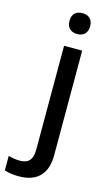

<svg xmlns="http://www.w3.org/2000/svg" viewBox="-204 -794 622 1085"><g transform="rotate(15 107.0 -252.0)"><path d="M76 -683C76 -640 103 -622 137 -622C169 -622 197 -640 197 -683C197 -727 169 -744 137 -744C103 -744 76 -727 76 -683ZM26 240C141 240 189 174 189 74V-539H83V69C83 135 52 153 10 153C-17 153 -36 149 -58 143V228C-38 235 -8 240 26 240Z"/></g></svg>

Font: Noto Sans Malayalam Medium
Style: Regular
Weight: 500
Designer: Jelle Bosma - Monotype Design Team
Foundry: Monotype Imaging Inc.
Version: Version 2.104